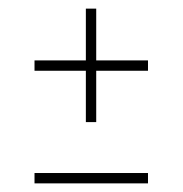

<svg xmlns="http://www.w3.org/2000/svg" viewBox="-20 -425 423 445"><path d="M179 -285V-405H203V-285H323V-261H203V-142H179V-261H60V-285ZM323 -24V0H60V-24Z"/></svg>

Font: Prompt Thin
Style: Regular
Weight: 100
Designer: Katatrad Team
Foundry: CadsonDemak
Version: Version 1.030